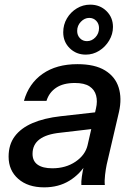

<svg xmlns="http://www.w3.org/2000/svg" viewBox="-20 -796 585 826"><path d="M330 0Q329 -13 332 -35.5Q335 -58 342 -88L338 -89L393 -330Q400 -360 393.5 -385Q387 -410 365 -424.5Q343 -439 302 -439Q252 -439 221.5 -418.5Q191 -398 180 -362H83Q104 -437 163.5 -478.5Q223 -520 313 -520Q388 -520 432 -493Q476 -466 490.5 -419.5Q505 -373 492 -315L439 -88Q435 -69 432 -43.5Q429 -18 431 0ZM170 10Q100 10 58.5 -26.5Q17 -63 17 -122Q17 -174 43.5 -209.5Q70 -245 120 -266.5Q170 -288 241 -296L410 -315L393 -243L239 -225Q180 -219 150 -196.5Q120 -174 120 -134Q120 -103 142 -87.5Q164 -72 205 -72Q263 -72 305 -100.5Q347 -129 357 -172L353 -95Q325 -47 278.5 -18.5Q232 10 170 10ZM349 -561Q308 -561 280 -588.5Q252 -616 252 -657Q252 -690 268 -717Q284 -744 310.5 -760Q337 -776 368 -776Q410 -776 438 -748.5Q466 -721 466 -680Q466 -649 449.5 -621.5Q433 -594 406.5 -577.5Q380 -561 349 -561ZM354 -619Q375 -619 390.5 -635.5Q406 -652 406 -675Q406 -694 394 -706.5Q382 -719 364 -719Q344 -719 328 -702.5Q312 -686 312 -663Q312 -644 324 -631.5Q336 -619 354 -619Z"/></svg>

Font: Instrument Sans Medium
Style: Italic
Weight: 500
Italic angle: -13°
Designer: Rodrigo Fuenzalida
Foundry: fragTYPE
Version: Version 1.000;gftools[0.9.28]